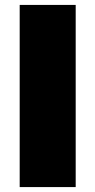

<svg xmlns="http://www.w3.org/2000/svg" viewBox="-20 -760 387 780"><path d="M60 0V-740H287.5V0Z"/></svg>

Font: Encode Sans SemiExpanded SemiExpanded Black
Style: Regular
Weight: 900
Width: 6
Designer: Multiple Designers
Foundry: Impallari Type
Version: Version 3.000; ttfautohint (v1.8.3) -l 8 -r 50 -G 200 -x 14 